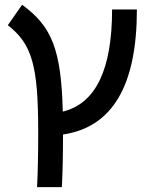

<svg xmlns="http://www.w3.org/2000/svg" viewBox="-20 -557 626 802"><path d="M134.8 224.6H238.3C241.7 163.1 243.2 89.8 243.2 4.9C449.7 -25.9 551.8 -199.2 551.8 -517.6H448.2C448.2 -266.1 379.9 -124.5 242.2 -90.8C235.8 -351.1 196.3 -446.8 72.3 -537.1L12.7 -451.7C114.3 -372.6 139.6 -282.7 139.6 -4.9C139.6 84.5 138.2 160.6 134.8 224.6Z"/></svg>

Font: Cascadia Mono NF
Style: Regular
Weight: 400
Monospace: yes
Designer: Aaron Bell
Foundry: Saja Typeworks
Version: Version 2404.023